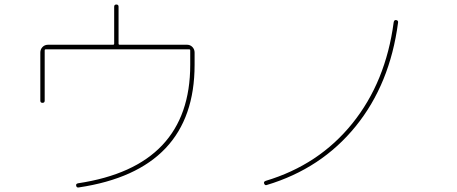

<svg xmlns="http://www.w3.org/2000/svg" viewBox="-20 -820 2040 858"><path d="M160.2 -370.1V-585Q160.2 -599.6 169.9 -609.9Q179.7 -620.1 195.3 -620.1H485.4Q490.2 -620.1 490.2 -625V-790Q490.2 -799.8 500 -799.8Q509.8 -799.8 509.8 -790V-625Q509.8 -620.1 514.6 -620.1H815.4Q830.1 -620.1 839.8 -609.9Q849.6 -599.6 849.6 -585V-530.3Q849.6 -59.6 332 17.6Q322.3 19.5 320.3 9.8Q318.4 1 329.1 -1Q830.1 -76.2 830.1 -530.3V-594.7Q830.1 -599.6 825.2 -599.6H184.6Q179.7 -599.6 179.7 -594.7V-370.1Q179.7 -360.4 169.9 -360.4Q160.2 -360.4 160.2 -370.1Z M1171.9 6.8Q1164.1 9.8 1160.2 0Q1157.2 -7.8 1167 -11.7Q1405.3 -83 1554.7 -268.6Q1704.1 -454.1 1739.3 -720.7Q1741.2 -731.4 1750 -730.5Q1760.7 -728.5 1758.8 -718.8Q1722.7 -444.3 1569.3 -255.4Q1416 -66.4 1171.9 6.8Z"/></svg>

Font: Rounded-L Mgen+ 2m thin
Style: Regular
Weight: 100
Designer: [Source Han Sans]
Ryoko NISHIZUKA  (kana & ideographs); Paul D. Hunt (Latin, Greek & Cyrillic); Wenlong ZHANG  (bopomofo
Version: Version 1.059.20150602